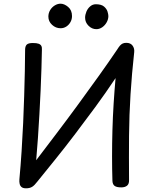

<svg xmlns="http://www.w3.org/2000/svg" viewBox="-20 -1010 830 1040"><path d="M589 -30Q587 -93 587 -162.5Q587 -232 589 -304.5Q591 -377 595.5 -448.5Q600 -520 606 -587Q552 -506 496.5 -430.5Q441 -355 387 -284Q333 -213 281 -148.5Q229 -84 182 -26Q167 -6 154 2Q141 10 121 10Q105 10 97 3.5Q89 -3 86.5 -14Q84 -25 85 -38Q92 -114 97 -191.5Q102 -269 105.5 -344.5Q109 -420 111 -490.5Q113 -561 114.5 -624.5Q116 -688 116 -740Q116 -759 124.5 -768Q133 -777 158 -777Q179 -777 189.5 -773Q200 -769 204 -761Q208 -753 207 -739Q206 -694 204.5 -638Q203 -582 200 -519.5Q197 -457 193.5 -391.5Q190 -326 185.5 -262.5Q181 -199 176 -142Q230 -213 288 -289.5Q346 -366 403.5 -444.5Q461 -523 515 -598.5Q569 -674 615 -742Q623 -755 629.5 -762.5Q636 -770 644 -774Q652 -778 664 -778Q687 -778 698 -763Q709 -748 707 -728Q694 -610 687 -499Q680 -388 679 -275Q678 -162 679 -36Q680 -14 668.5 -4.5Q657 5 637 5Q612 5 601 -3Q590 -11 589 -30ZM308 -857Q282 -857 262 -875.5Q242 -894 242 -920Q242 -939 251.5 -955Q261 -971 276.5 -980.5Q292 -990 308 -990Q328 -990 349 -972.5Q370 -955 370 -923Q370 -905 361.5 -890Q353 -875 339 -866Q325 -857 308 -857ZM502 -852Q478 -852 459.5 -870.5Q441 -889 441 -914Q441 -930 448 -947Q455 -964 468.5 -975.5Q482 -987 499 -987Q529 -987 543.5 -974.5Q558 -962 562.5 -947Q567 -932 567 -923Q567 -906 558 -889.5Q549 -873 534 -862.5Q519 -852 502 -852Z"/></svg>

Font: Playpen Sans
Style: Regular
Weight: 400
Designer: Laura Meseguer, Veronika Burian, José Scaglione, Kostas Bartsokas, Vera Evstafieva, Tom Grace, Yorlmar Campos
Foundry: TypeTogether
Version: Version 2.000